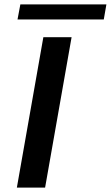

<svg xmlns="http://www.w3.org/2000/svg" viewBox="-20 -857 506 877"><path d="M57 0 178 -687H307L186 0ZM60 -768 73 -837H466L454 -768Z"/></svg>

Font: Archivo Expanded Medium
Style: Italic
Weight: 500
Width: 7
Italic angle: -10°
Designer: Hector Gatti
Foundry: Omnibus-Type
Version: Version 2.001